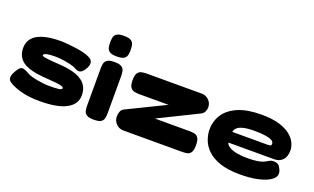

<svg xmlns="http://www.w3.org/2000/svg" viewBox="-80 -1147 2594 1587"><g transform="rotate(20 1216.5 -353.5)"><path d="M319 18Q264 18 220.5 12Q177 6 143.5 -4Q110 -14 86 -25Q62 -36 47 -46Q27 -59 25.5 -79Q24 -99 34.5 -122Q45 -145 62 -168Q81 -194 105 -188Q129 -182 153 -167Q168 -157 194.5 -149.5Q221 -142 250.5 -137Q280 -132 305 -129.5Q330 -127 343 -127Q416 -127 439.5 -131.5Q463 -136 463 -148Q463 -157 445 -162.5Q427 -168 397.5 -171Q368 -174 334 -176.5Q300 -179 268 -182Q236 -185 213 -189Q182 -195 151.5 -205Q121 -215 96.5 -233Q72 -251 57 -280Q42 -309 42 -351Q42 -399 70 -434.5Q98 -470 160 -489.5Q222 -509 322 -509Q341 -509 373.5 -506Q406 -503 444 -498Q482 -493 516 -485Q550 -477 572 -466Q608 -449 609 -421.5Q610 -394 589 -362Q570 -333 551 -327Q532 -321 509 -334Q486 -348 449 -356.5Q412 -365 376 -369Q340 -373 320 -373Q272 -373 250 -368.5Q228 -364 221.5 -358.5Q215 -353 215 -349Q215 -340 242 -335.5Q269 -331 309 -328Q349 -325 390 -322Q431 -319 459 -313Q491 -307 521.5 -296Q552 -285 577 -266Q602 -247 617 -217.5Q632 -188 632 -145Q632 -67 553.5 -24.5Q475 18 319 18Z M792 9Q747 9 728.5 -4.5Q710 -18 706 -39Q702 -60 702 -82V-408Q702 -430 706 -450.5Q710 -471 729 -484.5Q748 -498 793 -498Q838 -498 856.5 -484.5Q875 -471 879 -450Q883 -429 883 -406V-81Q883 -59 879 -38Q875 -17 856.5 -4Q838 9 792 9ZM792 -547Q747 -547 728.5 -560.5Q710 -574 706 -595Q702 -616 702 -638Q702 -661 706 -681.5Q710 -702 729 -715Q748 -728 793 -728Q838 -728 856.5 -714.5Q875 -701 879 -680Q883 -659 883 -637Q883 -615 879 -594Q875 -573 856.5 -560Q838 -547 792 -547Z M1053 9Q1016 9 989.5 -18Q963 -45 963 -82Q963 -100 970 -122.5Q977 -145 1000 -156L1332 -318H1075Q1053 -318 1032 -322Q1011 -326 997 -345Q983 -364 983 -409Q983 -454 997 -472.5Q1011 -491 1032 -495Q1053 -499 1075 -499H1558Q1595 -499 1621.5 -473Q1648 -447 1648 -410Q1648 -391 1639 -372Q1630 -353 1610 -343L1265 -173H1570Q1593 -173 1613.5 -169Q1634 -165 1647 -145.5Q1660 -126 1660 -81Q1660 -36 1646.5 -17Q1633 2 1612.5 5.5Q1592 9 1569 9Z M2083 21Q1975 21 1904.5 -3.5Q1834 -28 1793.5 -68Q1753 -108 1736.5 -154Q1720 -200 1720 -243Q1720 -317 1759 -376.5Q1798 -436 1878.5 -470.5Q1959 -505 2083 -505Q2178 -505 2240.5 -486Q2303 -467 2340 -437Q2377 -407 2392.5 -372.5Q2408 -338 2408 -308Q2408 -252 2380 -223Q2352 -194 2308 -194H1904Q1906 -179 1925.5 -163.5Q1945 -148 1987 -137.5Q2029 -127 2097 -127Q2148 -127 2179.5 -132Q2211 -137 2229 -144.5Q2247 -152 2258.5 -159.5Q2270 -167 2281.5 -172Q2293 -177 2311 -177Q2329 -177 2344 -170Q2359 -163 2371 -139Q2378 -126 2381 -115Q2384 -104 2384 -93Q2384 -62 2346.5 -36Q2309 -10 2241.5 5.5Q2174 21 2083 21ZM1904 -288H2213Q2227 -288 2237 -290Q2247 -292 2247 -309Q2247 -325 2228.5 -336Q2210 -347 2171.5 -353Q2133 -359 2074 -359Q2014 -359 1977.5 -350Q1941 -341 1924 -325Q1907 -309 1904 -288Z"/></g></svg>

Font: Fredoka Expanded
Style: Bold
Weight: 700
Width: 7
Designer: Ben Nathan
Foundry: Milena B. Brandão, Ben Nathan
Version: Version 2.001